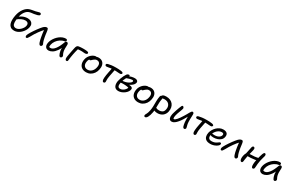

<svg xmlns="http://www.w3.org/2000/svg" viewBox="281 -2817 7841 5138"><g transform="rotate(30 4201.5 -248.0)"><path d="M255 11Q189 11 147.5 -17.5Q106 -46 87.5 -96.5Q69 -147 69 -213.5Q69 -280 84 -357Q97 -426 122 -481.5Q147 -537 178.5 -578.5Q210 -620 245 -647Q280 -674 315 -687Q362 -704 409.5 -711Q457 -718 495 -726Q539 -735 570 -746Q601 -757 617 -757Q629 -757 639.5 -751Q650 -745 655 -734.5Q660 -724 657 -710Q654 -693 636 -681.5Q618 -670 591 -663Q537 -648 492.5 -642.5Q448 -637 411 -632.5Q374 -628 339 -613Q305 -600 272.5 -566.5Q240 -533 214.5 -483.5Q189 -434 177 -372Q156 -265 158.5 -198.5Q161 -132 188.5 -101Q216 -70 266 -70Q300 -70 335 -87.5Q370 -105 400.5 -134Q431 -163 452.5 -197.5Q474 -232 480 -265Q488 -301 479.5 -326.5Q471 -352 447 -365.5Q423 -379 383 -379Q330 -379 264.5 -349Q199 -319 133 -258L101 -296Q142 -353 194 -389.5Q246 -426 302 -443.5Q358 -461 408 -461Q469 -461 510 -438.5Q551 -416 568 -374Q585 -332 571 -270Q560 -218 530.5 -168.5Q501 -119 458 -78.5Q415 -38 363 -13.5Q311 11 255 11Z M636 12Q622 12 614.5 3.5Q607 -5 604.5 -19Q602 -33 606 -49Q610 -67 625.5 -97.5Q641 -128 665 -166.5Q689 -205 715 -244Q743 -285 772.5 -325.5Q802 -366 829 -398.5Q856 -431 874 -450Q902 -478 927.5 -491.5Q953 -505 979 -505Q1003 -505 1012 -488.5Q1021 -472 1026 -447Q1031 -421 1035 -386Q1039 -351 1044 -314.5Q1049 -278 1056 -244Q1064 -202 1071.5 -172Q1079 -142 1086.5 -121Q1094 -100 1101 -85Q1108 -72 1112 -62Q1116 -52 1115 -41Q1114 -28 1107 -16Q1100 -4 1089.5 2.5Q1079 9 1066 9Q1047 9 1032.5 -9.5Q1018 -28 1007 -60Q996 -92 987 -129Q982 -152 974.5 -190.5Q967 -229 960 -274.5Q953 -320 948.5 -362Q944 -404 943 -432L963 -424Q935 -398 902.5 -358.5Q870 -319 835.5 -271Q801 -223 768.5 -171Q736 -119 709 -67Q687 -28 671.5 -8Q656 12 636 12Z M1319 10Q1273 10 1244.5 -12Q1216 -34 1205.5 -73Q1195 -112 1205 -163Q1214 -211 1238.5 -259.5Q1263 -308 1299 -351.5Q1335 -395 1378.5 -428.5Q1422 -462 1470.5 -481Q1519 -500 1568 -500Q1591 -500 1604 -488Q1617 -476 1612 -452Q1610 -440 1601 -431.5Q1592 -423 1575 -421Q1505 -411 1445.5 -371Q1386 -331 1346.5 -274.5Q1307 -218 1294 -156Q1288 -127 1288 -103.5Q1288 -80 1298 -43L1260 -112Q1278 -89 1292.5 -82Q1307 -75 1334 -75Q1398 -75 1464 -157Q1530 -239 1586 -396Q1593 -415 1605.5 -425.5Q1618 -436 1635 -436Q1658 -436 1670.5 -416.5Q1683 -397 1681 -367Q1677 -304 1677.5 -253.5Q1678 -203 1688.5 -159Q1699 -115 1726 -68Q1732 -58 1731.5 -45Q1731 -32 1724.5 -20Q1718 -8 1707.5 -0.5Q1697 7 1683 7Q1668 7 1659.5 1Q1651 -5 1645 -16Q1631 -42 1620 -71Q1609 -100 1602.5 -137.5Q1596 -175 1597 -226Q1598 -277 1607 -347L1643 -348Q1600 -216 1543.5 -137Q1487 -58 1428 -24Q1369 10 1319 10Z M1875 10Q1851 10 1839.5 -12Q1828 -34 1831 -73Q1832 -90 1837 -120Q1842 -150 1849 -187.5Q1856 -225 1863.5 -263Q1871 -301 1877.5 -333Q1884 -365 1888 -384Q1898 -436 1915.5 -460.5Q1933 -485 1967 -490Q1999 -495 2035.5 -497.5Q2072 -500 2108 -500Q2135 -500 2163 -498.5Q2191 -497 2215 -494Q2239 -491 2253 -485Q2265 -480 2270 -470.5Q2275 -461 2273 -450Q2269 -430 2248 -421Q2227 -412 2203 -412Q2182 -412 2165 -414Q2148 -416 2128 -417.5Q2108 -419 2075 -419Q2035 -419 2007 -415Q1979 -411 1944 -403L1993 -435Q1985 -409 1976.5 -378.5Q1968 -348 1959 -310.5Q1950 -273 1941 -226Q1931 -177 1925 -133.5Q1919 -90 1916 -60Q1913 -30 1911 -21Q1908 -5 1898 2.5Q1888 10 1875 10Z M2481 12Q2399 12 2346.5 -24Q2294 -60 2274.5 -121.5Q2255 -183 2270 -262Q2281 -318 2308.5 -360.5Q2336 -403 2370.5 -432Q2405 -461 2440 -475.5Q2475 -490 2500 -490Q2511 -490 2518.5 -487Q2526 -484 2530.5 -477.5Q2535 -471 2533 -460Q2528 -440 2517 -423.5Q2506 -407 2476 -394Q2440 -377 2415.5 -356.5Q2391 -336 2376 -309.5Q2361 -283 2355 -246Q2339 -165 2374 -116.5Q2409 -68 2481 -68Q2551 -68 2603.5 -118.5Q2656 -169 2672 -253Q2688 -330 2662 -373.5Q2636 -417 2576 -417Q2545 -417 2523.5 -405Q2502 -393 2477 -373Q2459 -358 2448 -346Q2437 -334 2428.5 -327.5Q2420 -321 2407 -321Q2393 -321 2385.5 -330.5Q2378 -340 2382 -361Q2386 -384 2405.5 -408Q2425 -432 2453.5 -452.5Q2482 -473 2515 -485.5Q2548 -498 2580 -498Q2652 -498 2697 -464.5Q2742 -431 2758 -372.5Q2774 -314 2758 -238Q2744 -163 2704 -106.5Q2664 -50 2606.5 -19Q2549 12 2481 12Z M2879 -394Q2856 -394 2843.5 -408Q2831 -422 2835 -440Q2838 -451 2847 -459Q2856 -467 2879 -473Q2915 -483 2975.5 -491Q3036 -499 3117 -499Q3159 -499 3194.5 -497.5Q3230 -496 3273 -490Q3307 -486 3325.5 -474Q3344 -462 3341 -447Q3339 -436 3332.5 -427.5Q3326 -419 3314.5 -414Q3303 -409 3286 -409Q3265 -409 3237 -411Q3209 -413 3177.5 -415.5Q3146 -418 3113 -418Q3044 -418 3002 -412.5Q2960 -407 2932 -400.5Q2904 -394 2879 -394ZM3024 12Q3002 12 2991.5 -6Q2981 -24 2977 -52Q2975 -73 2977.5 -109.5Q2980 -146 2987 -189.5Q2994 -233 3002 -274Q3013 -329 3021.5 -371.5Q3030 -414 3035 -442L3125 -448Q3121 -431 3115.5 -405.5Q3110 -380 3104 -348.5Q3098 -317 3091.5 -284.5Q3085 -252 3079 -222Q3069 -172 3066.5 -138.5Q3064 -105 3065 -84Q3066 -63 3067 -49.5Q3068 -36 3066 -25Q3064 -14 3058 -5.5Q3052 3 3043 7.5Q3034 12 3024 12Z M3476 16Q3425 16 3393.5 -5Q3362 -26 3347.5 -59.5Q3333 -93 3331.5 -132.5Q3330 -172 3337 -210Q3346 -252 3363.5 -301Q3381 -350 3403 -395.5Q3425 -441 3447 -471Q3456 -484 3467.5 -492Q3479 -500 3492 -503.5Q3505 -507 3518 -507Q3530 -507 3535 -499.5Q3540 -492 3537 -479Q3534 -464 3520.5 -441Q3507 -418 3488.5 -385Q3470 -352 3452 -306.5Q3434 -261 3422 -200Q3409 -136 3425 -98Q3441 -60 3492 -60Q3530 -60 3568 -80Q3606 -100 3635.5 -134.5Q3665 -169 3675 -212L3686 -193Q3661 -203 3626.5 -208.5Q3592 -214 3553.5 -216.5Q3515 -219 3478 -217.5Q3441 -216 3412 -211L3425 -277Q3477 -278 3523.5 -289.5Q3570 -301 3606.5 -320Q3643 -339 3666 -360.5Q3689 -382 3692 -401Q3695 -415 3685 -423.5Q3675 -432 3653 -432Q3626 -432 3596.5 -424Q3567 -416 3534 -404Q3501 -392 3464 -379Q3449 -375 3439.5 -383Q3430 -391 3433 -403Q3436 -417 3452.5 -429.5Q3469 -442 3484 -448Q3545 -480 3597.5 -492.5Q3650 -505 3695 -505Q3731 -505 3754.5 -494Q3778 -483 3788.5 -464Q3799 -445 3794 -421Q3788 -389 3764 -360Q3740 -331 3703.5 -306.5Q3667 -282 3624 -265Q3581 -248 3534 -240L3539 -278Q3586 -280 3626.5 -278Q3667 -276 3698 -269Q3729 -262 3745.5 -246.5Q3762 -231 3761 -206Q3759 -166 3733.5 -126.5Q3708 -87 3666.5 -55Q3625 -23 3575.5 -3.5Q3526 16 3476 16Z M4089 12Q4007 12 3954.5 -24Q3902 -60 3882.5 -121.5Q3863 -183 3878 -262Q3889 -318 3916.5 -360.5Q3944 -403 3978.5 -432Q4013 -461 4048 -475.5Q4083 -490 4108 -490Q4119 -490 4126.5 -487Q4134 -484 4138.5 -477.5Q4143 -471 4141 -460Q4136 -440 4125 -423.5Q4114 -407 4084 -394Q4048 -377 4023.5 -356.5Q3999 -336 3984 -309.5Q3969 -283 3963 -246Q3947 -165 3982 -116.5Q4017 -68 4089 -68Q4159 -68 4211.5 -118.5Q4264 -169 4280 -253Q4296 -330 4270 -373.5Q4244 -417 4184 -417Q4153 -417 4131.5 -405Q4110 -393 4085 -373Q4067 -358 4056 -346Q4045 -334 4036.5 -327.5Q4028 -321 4015 -321Q4001 -321 3993.5 -330.5Q3986 -340 3990 -361Q3994 -384 4013.5 -408Q4033 -432 4061.5 -452.5Q4090 -473 4123 -485.5Q4156 -498 4188 -498Q4260 -498 4305 -464.5Q4350 -431 4366 -372.5Q4382 -314 4366 -238Q4352 -163 4312 -106.5Q4272 -50 4214.5 -19Q4157 12 4089 12Z M4682 5Q4634 5 4598 -8Q4562 -21 4543 -42Q4524 -63 4528 -86Q4531 -98 4539 -107Q4547 -116 4560 -116Q4570 -116 4578 -111Q4586 -106 4597 -99Q4608 -92 4629 -86.5Q4650 -81 4686 -81Q4742 -81 4783.5 -108.5Q4825 -136 4837 -203Q4847 -250 4838.5 -288.5Q4830 -327 4807 -355.5Q4784 -384 4748 -399Q4712 -414 4666 -414Q4643 -414 4619 -409Q4595 -404 4577 -404Q4566 -404 4557 -409.5Q4548 -415 4545 -425Q4542 -435 4544 -445Q4550 -472 4580.5 -486.5Q4611 -501 4674 -501Q4741 -501 4793.5 -478Q4846 -455 4880 -413.5Q4914 -372 4926.5 -314.5Q4939 -257 4925 -187Q4916 -141 4893.5 -105Q4871 -69 4839 -44.5Q4807 -20 4767 -7.5Q4727 5 4682 5ZM4447 261Q4435 261 4426.5 255.5Q4418 250 4415 239Q4412 228 4415 213Q4418 198 4425.5 185.5Q4433 173 4442 155.5Q4451 138 4461 111Q4471 84 4480 40Q4495 -33 4496 -106Q4497 -179 4497.5 -254.5Q4498 -330 4512 -406Q4517 -431 4529.5 -443.5Q4542 -456 4560 -456Q4576 -456 4586.5 -445.5Q4597 -435 4601 -417.5Q4605 -400 4600 -379Q4588 -319 4585.5 -265.5Q4583 -212 4583.5 -161Q4584 -110 4582 -59Q4580 -8 4569 46Q4560 95 4547 135Q4534 175 4518.5 203Q4503 231 4485.5 246Q4468 261 4447 261Z M5124 11Q5090 11 5070.5 -5Q5051 -21 5042 -47.5Q5033 -74 5033.5 -105.5Q5034 -137 5040 -167Q5046 -193 5056.5 -229Q5067 -265 5080 -304Q5093 -343 5105.5 -377Q5118 -411 5126 -430Q5139 -465 5149.5 -484Q5160 -503 5175 -503Q5188 -503 5199 -494Q5210 -485 5215.5 -471Q5221 -457 5218 -440Q5215 -424 5204 -394Q5193 -364 5179 -327Q5165 -290 5152 -252.5Q5139 -215 5133 -185Q5127 -158 5125 -133.5Q5123 -109 5127 -93.5Q5131 -78 5144 -78Q5176 -78 5225.5 -135Q5275 -192 5336 -292Q5364 -336 5385 -374Q5406 -412 5422 -440.5Q5438 -469 5453 -485Q5468 -501 5483 -501Q5506 -501 5516.5 -483.5Q5527 -466 5526 -437Q5526 -411 5524.5 -373Q5523 -335 5522 -295.5Q5521 -256 5522 -222Q5525 -164 5533.5 -127.5Q5542 -91 5549 -69Q5556 -47 5555 -33Q5554 -22 5548 -12.5Q5542 -3 5533 3Q5524 9 5513 9Q5478 9 5463 -37Q5448 -83 5440 -160Q5438 -196 5436.5 -237Q5435 -278 5436.5 -319Q5438 -360 5440 -395L5469 -385Q5452 -350 5429 -308Q5406 -266 5366 -201Q5332 -147 5292 -98.5Q5252 -50 5209.5 -19.5Q5167 11 5124 11Z M5680 -394Q5657 -394 5644.5 -408Q5632 -422 5636 -440Q5639 -451 5648 -459Q5657 -467 5680 -473Q5716 -483 5776.5 -491Q5837 -499 5918 -499Q5960 -499 5995.5 -497.5Q6031 -496 6074 -490Q6108 -486 6126.5 -474Q6145 -462 6142 -447Q6140 -436 6133.5 -427.5Q6127 -419 6115.5 -414Q6104 -409 6087 -409Q6066 -409 6038 -411Q6010 -413 5978.5 -415.5Q5947 -418 5914 -418Q5845 -418 5803 -412.5Q5761 -407 5733 -400.5Q5705 -394 5680 -394ZM5825 12Q5803 12 5792.5 -6Q5782 -24 5778 -52Q5776 -73 5778.5 -109.5Q5781 -146 5788 -189.5Q5795 -233 5803 -274Q5814 -329 5822.5 -371.5Q5831 -414 5836 -442L5926 -448Q5922 -431 5916.5 -405.5Q5911 -380 5905 -348.5Q5899 -317 5892.5 -284.5Q5886 -252 5880 -222Q5870 -172 5867.5 -138.5Q5865 -105 5866 -84Q5867 -63 5868 -49.5Q5869 -36 5867 -25Q5865 -14 5859 -5.5Q5853 3 5844 7.5Q5835 12 5825 12Z M6316 10Q6233 10 6187 -20.5Q6141 -51 6127 -103.5Q6113 -156 6126 -222Q6137 -271 6164.5 -320.5Q6192 -370 6233.5 -411Q6275 -452 6326.5 -476.5Q6378 -501 6435 -501Q6514 -501 6551.5 -463Q6589 -425 6574 -351Q6564 -296 6525 -258.5Q6486 -221 6428.5 -201Q6371 -181 6305 -181Q6237 -181 6214.5 -197Q6192 -213 6196 -233Q6198 -245 6205 -250.5Q6212 -256 6227 -256Q6238 -256 6253.5 -252.5Q6269 -249 6300 -249Q6350 -249 6390.5 -263Q6431 -277 6457 -301.5Q6483 -326 6490 -358Q6496 -388 6482.5 -403Q6469 -418 6430 -418Q6379 -418 6333 -388Q6287 -358 6253.5 -309Q6220 -260 6209 -202Q6202 -166 6208 -136.5Q6214 -107 6238.5 -88.5Q6263 -70 6309 -70Q6361 -70 6398.5 -83.5Q6436 -97 6462 -115Q6488 -133 6506 -146Q6524 -159 6538 -159Q6555 -159 6562.5 -146.5Q6570 -134 6566 -114Q6562 -94 6539.5 -72.5Q6517 -51 6481.5 -32Q6446 -13 6403.5 -1.5Q6361 10 6316 10Z M6661 12Q6647 12 6639.5 3.5Q6632 -5 6629.5 -19Q6627 -33 6631 -49Q6635 -67 6650.5 -97.5Q6666 -128 6690 -166.5Q6714 -205 6740 -244Q6768 -285 6797.5 -325.5Q6827 -366 6854 -398.5Q6881 -431 6899 -450Q6927 -478 6952.5 -491.5Q6978 -505 7004 -505Q7028 -505 7037 -488.5Q7046 -472 7051 -447Q7056 -421 7060 -386Q7064 -351 7069 -314.5Q7074 -278 7081 -244Q7089 -202 7096.5 -172Q7104 -142 7111.5 -121Q7119 -100 7126 -85Q7133 -72 7137 -62Q7141 -52 7140 -41Q7139 -28 7132 -16Q7125 -4 7114.5 2.5Q7104 9 7091 9Q7072 9 7057.5 -9.5Q7043 -28 7032 -60Q7021 -92 7012 -129Q7007 -152 6999.5 -190.5Q6992 -229 6985 -274.5Q6978 -320 6973.5 -362Q6969 -404 6968 -432L6988 -424Q6960 -398 6927.5 -358.5Q6895 -319 6860.5 -271Q6826 -223 6793.5 -171Q6761 -119 6734 -67Q6712 -28 6696.5 -8Q6681 12 6661 12Z M7285 11Q7261 11 7248 -10Q7235 -31 7232.5 -68.5Q7230 -106 7240 -157Q7248 -192 7257.5 -216Q7267 -240 7278.5 -254.5Q7290 -269 7303 -275Q7314 -281 7334 -282.5Q7354 -284 7376 -284Q7449 -284 7520.5 -291.5Q7592 -299 7661 -321L7679 -252Q7627 -232 7567 -222Q7507 -212 7445.5 -208.5Q7384 -205 7326 -205L7268 -214Q7277 -254 7286 -296Q7295 -338 7303.5 -379Q7312 -420 7319 -454Q7323 -478 7335 -493Q7347 -508 7362 -508Q7387 -508 7399 -488.5Q7411 -469 7402 -427Q7398 -405 7390 -374Q7382 -343 7373.5 -309Q7365 -275 7357.5 -244.5Q7350 -214 7346 -194Q7334 -136 7328.5 -90.5Q7323 -45 7319 -22Q7316 -8 7306.5 1.5Q7297 11 7285 11ZM7630 11Q7605 11 7594.5 -18Q7584 -47 7585.5 -97.5Q7587 -148 7599 -209Q7619 -305 7634.5 -361.5Q7650 -418 7663 -451Q7671 -473 7683 -490Q7695 -507 7712 -507Q7734 -507 7743.5 -486.5Q7753 -466 7747 -437Q7740 -401 7725.5 -359Q7711 -317 7702 -268Q7690 -208 7685.5 -159.5Q7681 -111 7680 -78Q7679 -45 7675 -29Q7672 -11 7659 0Q7646 11 7630 11Z M7933 10Q7887 10 7858.5 -12Q7830 -34 7819.5 -73Q7809 -112 7819 -163Q7828 -211 7852.5 -259.5Q7877 -308 7913 -351.5Q7949 -395 7992.5 -428.5Q8036 -462 8084.5 -481Q8133 -500 8182 -500Q8205 -500 8218 -488Q8231 -476 8226 -452Q8224 -440 8215 -431.5Q8206 -423 8189 -421Q8119 -411 8059.5 -371Q8000 -331 7960.5 -274.5Q7921 -218 7908 -156Q7902 -127 7902 -103.5Q7902 -80 7912 -43L7874 -112Q7892 -89 7906.5 -82Q7921 -75 7948 -75Q8012 -75 8078 -157Q8144 -239 8200 -396Q8207 -415 8219.5 -425.5Q8232 -436 8249 -436Q8272 -436 8284.5 -416.5Q8297 -397 8295 -367Q8291 -304 8291.5 -253.5Q8292 -203 8302.5 -159Q8313 -115 8340 -68Q8346 -58 8345.5 -45Q8345 -32 8338.5 -20Q8332 -8 8321.5 -0.5Q8311 7 8297 7Q8282 7 8273.5 1Q8265 -5 8259 -16Q8245 -42 8234 -71Q8223 -100 8216.5 -137.5Q8210 -175 8211 -226Q8212 -277 8221 -347L8257 -348Q8214 -216 8157.5 -137Q8101 -58 8042 -24Q7983 10 7933 10Z"/></g></svg>

Font: Shantell Sans
Style: Italic
Weight: 400
Italic angle: -11°
Designer: Stephen Nixon, Anya Danilova, Shantell Martin
Foundry: Arrow Type
Version: Version 1.011;[c5ecc13dd]